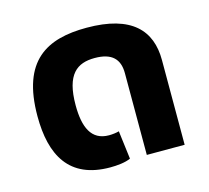

<svg xmlns="http://www.w3.org/2000/svg" viewBox="-84 -627 801 735"><g transform="rotate(-15 317.0 -260.0)"><path d="M267 10C294 10 327 7 348 -3L334 -115C323 -112 308 -110 294 -110C224 -110 200 -167 200 -254C200 -377 247 -410 317 -410C386 -410 414 -379 414 -324V0H564V-336C564 -453 496 -530 317 -530C159 -530 48 -472 48 -251C48 -97 104 10 267 10Z"/></g></svg>

Font: Noto Sans Thai UI
Style: Bold
Weight: 700
Designer: Monotype Design Team
Foundry: Monotype Imaging Inc.
Version: Version 2.000